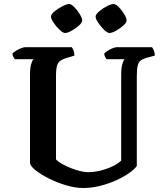

<svg xmlns="http://www.w3.org/2000/svg" viewBox="-20 -940 826 960"><path d="M396 0Q357 0 312.5 -13Q268 -26 227.5 -46Q187 -66 160 -87Q133 -108 130 -124V-566Q130 -600 136 -620Q142 -640 148 -644H54Q51 -649 47 -655.5Q43 -662 42 -672Q48 -679 60.5 -686.5Q73 -694 86 -699Q99 -704 105 -704H339Q343 -699 347.5 -688Q352 -677 352 -662L309 -649Q279 -640 269.5 -622.5Q260 -605 260 -563V-143Q270 -132 290 -120.5Q310 -109 334.5 -99.5Q359 -90 381.5 -84.5Q404 -79 418 -79Q451 -79 484.5 -87.5Q518 -96 545 -109.5Q572 -123 586 -137V-566Q586 -601 592 -620.5Q598 -640 603 -644H513Q509 -649 505.5 -655.5Q502 -662 501 -672Q507 -679 519 -686.5Q531 -694 543.5 -699Q556 -704 563 -704H740Q745 -698 749.5 -687.5Q754 -677 754 -662L713 -651Q693 -645 682.5 -636.5Q672 -628 668 -609.5Q664 -591 664 -557V-110Q653 -94 626 -75Q599 -56 562 -39Q525 -22 482 -11Q439 0 396 0ZM527 -775Q517 -775 500.5 -791Q484 -807 471 -826.5Q458 -846 458 -857Q458 -868 475.5 -883Q493 -898 514.5 -909Q536 -920 548 -920Q559 -920 574.5 -904Q590 -888 601.5 -868.5Q613 -849 613 -837Q613 -827 597 -812.5Q581 -798 560.5 -786.5Q540 -775 527 -775ZM305 -775Q295 -775 278 -791Q261 -807 248 -826.5Q235 -846 235 -857Q235 -869 253 -883.5Q271 -898 292.5 -909Q314 -920 326 -920Q336 -920 351.5 -904.5Q367 -889 379 -869Q391 -849 391 -837Q391 -827 375 -812.5Q359 -798 338.5 -786.5Q318 -775 305 -775Z"/></svg>

Font: Texturina SemiBold
Style: Regular
Weight: 600
Designer: Guillermo Torres Carreño
Foundry: Omnibus-Type
Version: Version 1.002; ttfautohint (v1.8.3)